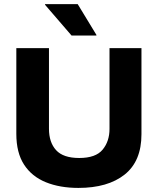

<svg xmlns="http://www.w3.org/2000/svg" viewBox="-20 -911 773 941"><path d="M364.2 10Q273.3 10 204.6 -17.9Q135.8 -45.8 97.9 -104.2Q60 -162.5 60 -255V-675H220V-280Q220 -213.3 255 -175Q290 -136.7 368.3 -136.7Q449.2 -136.7 482.9 -177.5Q516.7 -218.3 516.7 -279.2V-675H673.3V-253.3Q673.3 -120.8 590.8 -55.4Q508.3 10 364.2 10ZM330.8 -736.7 200.8 -887.5V-890.8H360.8L452.5 -740V-736.7Z"/></svg>

Font: Funnel Display ExtraBold
Style: Regular
Weight: 800
Designer: NORD ID, Kristian Moeller
Foundry: Dicotype
Version: Version 1.000